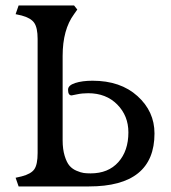

<svg xmlns="http://www.w3.org/2000/svg" viewBox="-20 -670 616 690"><path d="M299.8 0Q535.2 0 535.2 -190.4Q535.2 -269.5 474.1 -324.7Q413.1 -379.9 312.5 -379.9Q275.4 -379.9 250 -371.6Q224.6 -363.3 224.6 -347.7Q224.6 -327.1 237.3 -327.1Q239.3 -327.1 257.3 -331.1Q275.4 -335 296.9 -335Q361.3 -335 401.4 -294.4Q441.4 -253.9 441.4 -194.3Q441.4 -127.9 405.3 -87.4Q369.1 -46.9 305.7 -46.9Q292 -46.9 281.2 -48.3Q270.5 -49.8 255.4 -56.2Q240.2 -62.5 230 -74.2Q219.7 -85.9 212.4 -109.9Q205.1 -133.8 205.1 -166V-468.8Q205.1 -563.5 246.1 -619.1L257.8 -635.7L246.1 -650.4H46.9L36.1 -619.1L57.6 -614.3Q90.8 -605.5 103 -587.9Q115.2 -570.3 115.2 -530.3V-120.1Q115.2 -79.1 103.5 -62Q91.8 -44.9 57.6 -36.1L36.1 -31.2L46.9 0Z"/></svg>

Font: Kurale
Style: Regular
Weight: 400
Version: 1.0; ttfautohint (v1.3)